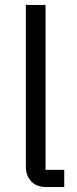

<svg xmlns="http://www.w3.org/2000/svg" viewBox="-20 -760 312 780"><path d="M170 0Q128 0 106.5 -23.5Q85 -47 85 -83V-740H165V-70H241V0Z"/></svg>

Font: Aneliza
Style: Regular
Weight: 400
Designer: Mike Abbink, Paul van der Laan, Pieter van Rosmalen
Foundry: Bold Monday
Version: Version 3.001;September 8, 2019;FontCreator 11.5.0.2425 64-b